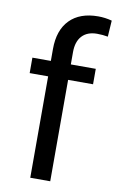

<svg xmlns="http://www.w3.org/2000/svg" viewBox="-87 -808 522 855"><g transform="rotate(10 174.5 -380.0)"><path d="M112.8 0V-458.5H29.3V-528.3H112.8V-582.5Q112.8 -667.5 158.2 -713.9Q203.6 -760.3 286.6 -760.3Q317.9 -760.3 348.6 -752L343.8 -678.7Q320.8 -683.1 294.9 -683.1Q251 -683.1 227.1 -657.5Q203.1 -631.8 203.1 -584V-528.3H315.9V-458.5H203.1V0Z"/></g></svg>

Font: Noboto
Style: Regular
Weight: 400
Designer: Google
Version: Version 2.001101; 2014